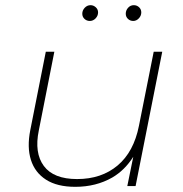

<svg xmlns="http://www.w3.org/2000/svg" viewBox="-20 -719 706 742"><path d="M271 3Q201 3 158 -24.5Q115 -52 99.5 -101Q84 -150 97 -216L157 -519H190L130 -215Q112 -128 149.5 -77.5Q187 -27 278 -27Q372 -27 434.5 -79.5Q497 -132 517 -233L574 -519H607L504 0H472L495 -113Q462 -61 414 -33Q351 3 271 3ZM495 -638Q483 -638 474.5 -646Q466 -654 466 -666Q466 -679 475 -689Q484 -699 497 -699Q509 -699 517.5 -691Q526 -683 526 -671Q526 -658 516.5 -648Q507 -638 495 -638ZM327 -638Q315 -638 306.5 -646Q298 -654 298 -666Q298 -679 307.5 -689Q317 -699 330 -699Q341 -699 350 -691Q359 -683 359 -671Q359 -658 349.5 -648Q340 -638 327 -638Z"/></svg>

Font: Montserrat Thin ExtraLight
Style: Italic
Weight: 250
Italic angle: -11.3°
Version: Version 9.000